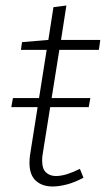

<svg xmlns="http://www.w3.org/2000/svg" viewBox="-20 -670 384 697"><path d="M21 -281 27 -314H308L302 -281ZM283 -25Q252 -8 223 -0.5Q194 7 171 7Q133 7 110 -14Q87 -35 87 -79Q87 -87 87.5 -93.5Q88 -100 89 -107L151 -499L158 -489H56L60 -517L165 -526L154 -515L174 -644L221 -650L200 -515L193 -525H344L339 -489H186L197 -499L135 -111Q134 -107 133.5 -100.5Q133 -94 133 -87Q133 -57 147 -44Q161 -31 183 -31Q202 -31 224 -38Q246 -45 270 -57Z"/></svg>

Font: Bitter Thin Light
Style: Italic
Weight: 300
Italic angle: -9°
Version: Version 2.002